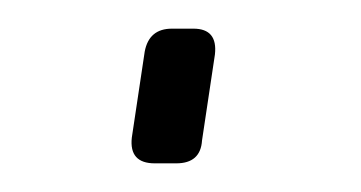

<svg xmlns="http://www.w3.org/2000/svg" viewBox="-20 -324 252 134"><path d="M100 -304H115Q132 -304 130 -286L121 -226Q120 -210 103 -210H88Q70 -210 72 -228L81 -288Q84 -304 100 -304Z"/></svg>

Font: Exo 2.0 Extra Light
Style: Italic
Weight: 250
Italic angle: -8°
Designer: Natanael Gama
Version: Version 1.001;PS 001.001;hotconv 1.0.70;makeotf.lib2.5.58329